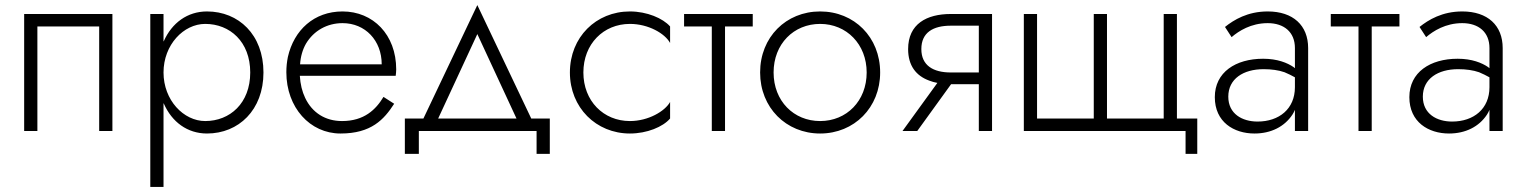

<svg xmlns="http://www.w3.org/2000/svg" viewBox="-20 -515 6013 755"><path d="M422 -460H75V0H127V-411H370V0H422Z M623 220V-109L624 -108C656 -35 717 10 794 10C918 10 1016 -82 1016 -230C1016 -379 918 -470 794 -470C717 -470 656 -425 624 -353C623 -352 623 -352 623 -352V-460H571V220ZM964 -230C964 -109 884 -39 787 -39C702 -39 623 -121 623 -230C623 -339 702 -421 787 -421C884 -421 964 -351 964 -230Z M1488 -134C1458 -84 1412 -39 1325 -39C1260 -39 1208 -71 1180 -130C1168 -155 1161 -184 1159 -217H1536C1537 -225 1538 -234 1538 -242C1538 -379 1447 -470 1327 -470C1215 -470 1136 -397 1112 -291C1108 -271 1106 -252 1106 -231C1106 -92 1199 10 1319 10C1440 10 1490 -45 1530 -107ZM1160 -262C1162 -293 1170 -320 1183 -343C1214 -395 1267 -424 1327 -424C1416 -424 1481 -356 1481 -262Z M2090 0V90H2142V-49H2069L1857 -495L1645 -49H1572V90H1627V0ZM1857 -381 2011 -49H1703Z M2274 -230C2274 -342 2353 -421 2457 -421C2530 -421 2595 -383 2615 -346V-411C2587 -443 2524 -470 2457 -470C2324 -470 2221 -369 2221 -230C2221 -92 2324 10 2457 10C2524 10 2587 -16 2615 -49V-114C2595 -78 2530 -39 2457 -39C2353 -39 2274 -118 2274 -230Z M2670 -460V-411H2779V0H2831V-411H2940V-460Z M2969 -230C2969 -92 3071 10 3205 10C3339 10 3441 -92 3441 -230C3441 -369 3339 -470 3205 -470C3071 -470 2969 -369 2969 -230ZM3022 -230C3022 -342 3101 -421 3205 -421C3309 -421 3388 -341 3388 -230C3388 -118 3309 -39 3205 -39C3101 -39 3022 -118 3022 -230Z M3587 0 3720 -184H3829V0H3881V-460H3719C3624 -460 3551 -421 3551 -322C3551 -257 3582 -217 3634 -198C3644 -194 3655 -191 3666 -189L3529 0ZM3829 -230H3719C3649 -230 3603 -258 3603 -322C3603 -387 3649 -414 3719 -414H3829Z M4333 -49V-460H4281V-49H4058V-460H4006V0H4642V90H4688V-49H4608V-460H4556V-49Z M4823 -369C4851 -393 4899 -424 4965 -424C5029 -424 5072 -389 5072 -326V-247C5070 -248 5068 -250 5067 -251C5042 -268 5003 -284 4947 -284C4839 -284 4757 -231 4757 -133C4757 -35 4832 10 4913 10C4978 10 5031 -17 5062 -64C5066 -70 5069 -76 5072 -83V0H5124V-326C5124 -415 5065 -470 4965 -470C4886 -470 4832 -437 4797 -409ZM4810 -135C4810 -205 4869 -243 4949 -243C4980 -243 5008 -239 5031 -231C5046 -225 5059 -218 5072 -211V-172C5072 -87 5010 -37 4925 -37C4865 -37 4810 -67 4810 -135Z M5213 -460V-411H5322V0H5374V-411H5483V-460Z M5588 -369C5616 -393 5664 -424 5730 -424C5794 -424 5837 -389 5837 -326V-247C5835 -248 5833 -250 5832 -251C5807 -268 5768 -284 5712 -284C5604 -284 5522 -231 5522 -133C5522 -35 5597 10 5678 10C5743 10 5796 -17 5827 -64C5831 -70 5834 -76 5837 -83V0H5889V-326C5889 -415 5830 -470 5730 -470C5651 -470 5597 -437 5562 -409ZM5575 -135C5575 -205 5634 -243 5714 -243C5745 -243 5773 -239 5796 -231C5811 -225 5824 -218 5837 -211V-172C5837 -87 5775 -37 5690 -37C5630 -37 5575 -67 5575 -135Z"/></svg>

Font: Jost Light
Style: Regular
Weight: 300
Version: Version 3.710